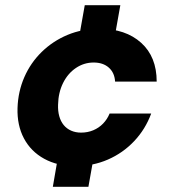

<svg xmlns="http://www.w3.org/2000/svg" viewBox="-20 -623 659 734"><path d="M182 91 213 -89H350L318 91ZM272 -423 304 -603H440L408 -423ZM269 12Q200 12 149 -16Q98 -44 71.5 -94Q45 -144 47 -210Q49 -273 73 -328Q97 -383 139.5 -424.5Q182 -466 238 -489.5Q294 -513 361 -513Q460 -513 519.5 -459.5Q579 -406 579 -311H420Q418 -345 396 -364.5Q374 -384 338 -384Q301 -384 270 -363Q239 -342 221 -305.5Q203 -269 202 -223Q201 -199 206.5 -179Q212 -159 223.5 -145Q235 -131 252 -123.5Q269 -116 290 -116Q315 -116 336.5 -125Q358 -134 374 -150.5Q390 -167 399 -189H558Q536 -129 493 -83.5Q450 -38 392.5 -13Q335 12 269 12Z"/></svg>

Font: DM Sans 18pt Black
Style: Italic
Weight: 900
Italic angle: -10°
Designer: Colophon Foundry, Jonny Pinhorn
Foundry: Colophon Foundry
Version: Version 4.004;gftools[0.9.30]